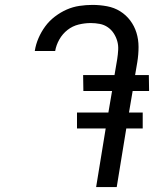

<svg xmlns="http://www.w3.org/2000/svg" viewBox="-20 -763 640 783"><path d="M456 0H372L411 -239H294V-304H422L437 -392H320L319 -457H447L458 -522Q461 -541 462 -560Q463 -579 458 -596Q453 -613 443.5 -627.5Q434 -642 419.5 -652Q405 -662 387 -665.5Q369 -669 350 -669Q326 -669 301 -663Q276 -657 255.5 -641Q235 -625 222 -602Q209 -579 205 -555H122V-556Q126 -582 137 -607.5Q148 -633 164.5 -655.5Q181 -678 204 -695.5Q227 -713 252 -724Q277 -735 304 -739Q331 -743 357 -743Q387 -743 416.5 -737.5Q446 -732 470 -717Q494 -702 511 -679.5Q528 -657 536.5 -629.5Q545 -602 545 -571.5Q545 -541 540 -510L531 -457H587L588 -392H521L506 -304H562V-239H495Z"/></svg>

Font: Iosevka Extended
Style: Italic
Weight: 400
Width: 7
Italic angle: -9°
Monospace: yes
Designer: Belleve Invis
Foundry: Belleve Invis
Version: Version 32.5.0; ttfautohint (v1.8.4)